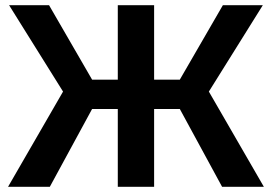

<svg xmlns="http://www.w3.org/2000/svg" viewBox="-20 -720 1048 740"><path d="M836 0 673 -300H476L471 -413H673L839 -700H993L785 -367L997 0ZM11 0 223 -367 15 -700H169L335 -413H537L532 -300H335L172 0ZM434 0V-700H574V0Z"/></svg>

Font: Moderustic SemiBold
Style: Regular
Weight: 600
Designer: Tural Alisoy
Foundry: TAFT Foundry
Version: Version 2.120